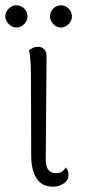

<svg xmlns="http://www.w3.org/2000/svg" viewBox="-23 -693 322 726"><path d="M178 13Q135 13 115 -19Q95 -51 95 -103L94 -408Q94 -442 92 -465Q90 -488 87 -503Q95 -509 102.5 -512.5Q110 -516 121 -516Q135 -516 144.5 -506.5Q154 -497 153 -475L150 -98Q149 -66 159 -52Q169 -38 189 -38Q202 -38 210.5 -43.5Q219 -49 226 -60Q231 -54 233.5 -46.5Q236 -39 236 -32Q236 -11 217.5 1Q199 13 178 13ZM39 -589Q23 -589 10 -602Q-3 -615 -3 -631Q-3 -648 10 -660.5Q23 -673 39 -673Q56 -673 68.5 -660.5Q81 -648 81 -631Q81 -615 68.5 -602Q56 -589 39 -589ZM207 -589Q191 -589 178.5 -602Q166 -615 166 -631Q166 -648 178.5 -660.5Q191 -673 207 -673Q224 -673 236.5 -660.5Q249 -648 249 -631Q249 -615 236.5 -602Q224 -589 207 -589Z"/></svg>

Font: Arima Thin Light
Style: Regular
Weight: 300
Version: Version 1.100